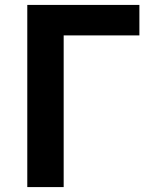

<svg xmlns="http://www.w3.org/2000/svg" viewBox="-20 -761 625 781"><path d="M91 0H239V-617H547V-741H91Z"/></svg>

Font: Source Han Sans CN
Style: Bold
Weight: 700
Designer: Ryoko NISHIZUKA 西塚涼子 (kana, bopomofo & ideographs); Paul D. Hunt (Latin, Greek & Cyrillic); Sandoll Communications 산돌커뮤니
Foundry: Adobe
Version: Version 2.001;hotconv 1.0.107;makeotfexe 2.5.65593